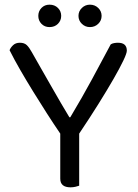

<svg xmlns="http://www.w3.org/2000/svg" viewBox="-20 -797 590 822"><path d="M523 -580Q523 -569 508 -537.5Q493 -506 466 -459Q439 -412 401.5 -352Q364 -292 319 -225V-2Q314 0 303.5 2.5Q293 5 282 5Q238 5 238 -32V-225Q210 -266 180.5 -312Q151 -358 122 -405Q93 -452 67 -497Q41 -542 21 -582Q25 -593 36 -603.5Q47 -614 65 -614Q84 -614 94.5 -604Q105 -594 116 -574Q132 -546 153.5 -508Q175 -470 197.5 -431Q220 -392 241 -355.5Q262 -319 277 -295H281Q333 -382 373.5 -457Q414 -532 454 -607Q460 -611 468.5 -612.5Q477 -614 485 -614Q523 -614 523 -580ZM242 -729Q242 -709 228 -695Q214 -681 192 -681Q171 -681 157.5 -695Q144 -709 144 -729Q144 -749 157.5 -763Q171 -777 192 -777Q214 -777 228 -763Q242 -749 242 -729ZM415 -729Q415 -709 400.5 -695Q386 -681 365 -681Q345 -681 330.5 -695Q316 -709 316 -729Q316 -749 330.5 -763Q345 -777 365 -777Q386 -777 400.5 -763Q415 -749 415 -729Z"/></svg>

Font: Baloo 2
Style: Regular
Weight: 400
Designer: Sarang Kulkarni and Ek Type
Foundry: Ek Type
Version: Version 1.640;hotconv 1.0.111;makeotfexe 2.5.65597; ttfautoh